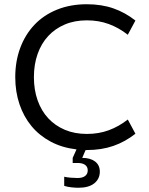

<svg xmlns="http://www.w3.org/2000/svg" viewBox="-20 -698 705 906"><path d="M350 188Q336 188 317 186Q298 184 283 179V136Q296 139 314 140.5Q332 142 346 142Q369 142 381.5 132.5Q394 123 394 106Q394 89 381.5 80Q369 71 346 71H323V47L341 7Q273 -1 219.5 -29.5Q166 -58 129 -102.5Q92 -147 72 -206Q52 -265 52 -334Q52 -409 75.5 -472Q99 -535 142.5 -581Q186 -627 249 -652.5Q312 -678 390 -678Q459 -678 515 -658.5Q571 -639 619 -601L583 -534Q541 -567 493.5 -584.5Q446 -602 390 -602Q332 -602 286 -582.5Q240 -563 207.5 -528Q175 -493 157.5 -443.5Q140 -394 140 -334Q140 -274 157.5 -224.5Q175 -175 207.5 -140Q240 -105 286 -85.5Q332 -66 390 -66Q446 -66 493.5 -83.5Q541 -101 583 -134L619 -67Q571 -29 515 -9.5Q459 10 390 10H384L368 47Q406 47 428.5 64Q451 81 451 112Q451 146 425 167Q399 188 350 188Z"/></svg>

Font: Gantari
Style: Regular
Weight: 400
Designer: Anugrah Pasau
Foundry: Lafontype
Version: Version 1.000; ttfautohint (v1.8.4)